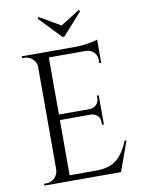

<svg xmlns="http://www.w3.org/2000/svg" viewBox="-96 -957 769 1024"><g transform="rotate(-10 288.5 -445.5)"><path d="M409 -883C409 -883 403 -891 403 -891C403 -891 299 -825 299 -825C299 -825 185 -891 185 -891C185 -891 179 -883 179 -883C179 -883 293 -764 293 -764C293 -764 303 -764 303 -764C303 -764 409 -883 409 -883ZM60 -10C60 -10 60 0 60 0C60 0 475 0 475 0C475 0 533 -162 533 -162C533 -162 523 -162 523 -162C523 -162 523 -162 523 -162C506 -119 484 -86 458 -64C432 -42 394 -31 345 -31C345 -31 202 -31 202 -31C202 -31 202 -330 202 -330C202 -330 372 -330 372 -330C372 -330 372 -330 372 -330C385 -329 397 -324 406 -315C415 -306 419 -294 419 -281C419 -281 419 -266 419 -266C419 -266 429 -266 429 -266C429 -266 429 -424 429 -424C429 -424 419 -424 419 -424C419 -424 419 -410 419 -410C419 -410 419 -410 419 -410C419 -396 414 -384 405 -375C396 -366 384 -361 371 -360C371 -360 202 -360 202 -360C202 -360 202 -669 202 -669C202 -669 406 -669 406 -669C406 -669 406 -669 406 -669C421 -668 435 -662 446 -651C457 -640 462 -626 462 -610C462 -610 462 -592 462 -592C462 -592 472 -592 472 -592C472 -592 472 -718 472 -718C472 -718 472 -718 472 -718C462 -714 445 -710 421 -706C396 -702 374 -700 353 -700C353 -700 60 -700 60 -700C60 -700 61 -690 61 -690C61 -690 73 -690 73 -690C73 -690 73 -690 73 -690C84 -690 94 -687 104 -682C104 -682 104 -682 104 -682C123 -671 134 -655 137 -633C137 -633 137 -73 137 -73C137 -73 137 -73 137 -73C136 -56 130 -41 118 -29C105 -16 90 -10 73 -10C73 -10 60 -10 60 -10Z"/></g></svg>

Font: Cinzel Utterance
Style: Regular
Weight: 500
Designer: Natanael Gama
Foundry: ""
Version: ""